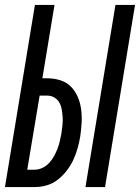

<svg xmlns="http://www.w3.org/2000/svg" viewBox="-28 -755 565 775"><path d="M317 0 438 -735H517L396 0ZM-8 0 113 -735H192L143 -439H162Q190 -439 215.5 -431Q241 -423 258.5 -405Q276 -387 286 -363.5Q296 -340 299.5 -313.5Q303 -287 301.5 -260Q300 -233 296 -205Q292 -181 285.5 -157.5Q279 -134 268.5 -111Q258 -88 242 -67Q226 -46 205.5 -30Q185 -14 161 -7Q137 0 113 0ZM112 -70Q128 -70 143.5 -77.5Q159 -85 170.5 -97.5Q182 -110 190 -124.5Q198 -139 204 -154.5Q210 -170 213.5 -185.5Q217 -201 220 -217Q222 -233 224 -249Q226 -265 225 -280.5Q224 -296 221.5 -311.5Q219 -327 212 -340Q205 -353 192 -361Q179 -369 163 -369H132L82 -70Z"/></svg>

Font: Iosevka Term Oblique
Style: Regular
Weight: 400
Italic angle: -9°
Monospace: yes
Designer: Belleve Invis
Foundry: Belleve Invis
Version: Version 31.4.0